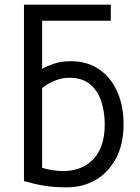

<svg xmlns="http://www.w3.org/2000/svg" viewBox="-20 -793 600 825"><path d="M265 12Q222 12 187.5 7.5Q153 3 127 -3.5Q101 -10 83 -15V-773H456V-704H161V-497Q175 -506 208 -518Q241 -530 284 -530Q355 -530 405.5 -495.5Q456 -461 483.5 -400Q511 -339 511 -259Q511 -175 479.5 -114.5Q448 -54 393 -21Q338 12 265 12ZM250 -58Q333 -58 381.5 -109.5Q430 -161 430 -258Q430 -314 414.5 -359.5Q399 -405 365.5 -432Q332 -459 278 -459Q244 -459 211 -444.5Q178 -430 161 -414V-72Q184 -65 207 -61.5Q230 -58 250 -58Z"/></svg>

Font: Ubuntu Sans Mono
Style: Regular
Weight: 400
Monospace: yes
Designer: Dalton Maag Ltd
Foundry: Dalton Maag Ltd
Version: Version 1.006